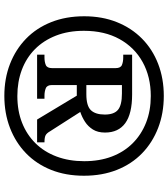

<svg xmlns="http://www.w3.org/2000/svg" viewBox="35 -800 775 885"><g transform="rotate(90 422.5 -357.5)"><path d="M422 10Q342 10 275 -16Q208 -42 158.5 -90Q109 -138 82 -206Q55 -274 55 -358Q55 -441 82 -508.5Q109 -576 158 -624.5Q207 -673 274.5 -699Q342 -725 422 -725Q502 -725 569.5 -699Q637 -673 686.5 -625Q736 -577 763 -509Q790 -441 790 -357Q790 -273 763 -205.5Q736 -138 686.5 -90Q637 -42 569.5 -16Q502 10 422 10ZM422.5 -50Q491 -50 545.8 -71.7Q600.7 -93.3 640.5 -133.7Q680.3 -174 701.6 -231.1Q723 -288.2 723 -358.1Q723 -429 701.5 -485.5Q680 -542 640 -581.9Q600.1 -621.7 545 -643.4Q489.9 -665 422.7 -665Q334 -665 266.2 -627.5Q198.5 -590.1 160.2 -521Q122 -452 122 -356.7Q122 -284.9 144.2 -227.9Q166.5 -170.9 206.6 -131.1Q246.8 -91.3 301.9 -70.6Q357 -50 422.5 -50ZM232 -141V-175H245Q265 -175 279.5 -181Q294 -187 294 -210V-503Q294 -526 279.5 -532Q265 -538 245 -538H232V-579H415Q504 -579 547.5 -547.5Q591 -516 591 -454Q591 -420.6 577 -398.3Q563 -376 541.7 -362.1Q520.4 -348.2 496 -340L585 -201Q594 -185 604 -180Q614 -175 636 -175V-141H531L421 -324H372V-209.5Q372 -187 387 -181Q402 -175 421 -175H435V-141ZM414.4 -368Q468 -368 488 -389Q508 -410 508 -453Q508 -496 486 -514Q464 -532 411 -532H372V-368Z"/></g></svg>

Font: Noto Serif Tamil
Style: Regular
Weight: 400
Designer: Indian Type Foundry, Tom Grace, and the Monotype Design Team
Foundry: Monotype Imaging Inc.
Version: Version 2.003